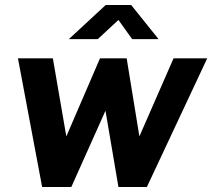

<svg xmlns="http://www.w3.org/2000/svg" viewBox="-20 -750 851 770"><path d="M510 -593H616L506 -730H404L256 -593H372L455 -670ZM811 -516H676L539 -203L488 -516H381L246 -203L192 -516H52L149 0H266L403 -306L455 0H569Z"/></svg>

Font: United Sans
Style: Bold Italic
Weight: 700
Italic angle: -8°
Designer: Pablo Impallari, Rodrigo Fuenzalida (Modified by Dan O. Williams)
Version: Version 1.000;PS 001.000;hotconv 1.0.88;makeotf.lib2.5.64775